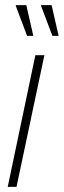

<svg xmlns="http://www.w3.org/2000/svg" viewBox="-20 -724 247 744"><path d="M10 0 117 -510H152L44 0ZM85 -585 42 -699 41 -704H82L108 -590L109 -585ZM183 -585 140 -699 139 -704H180L206 -590L207 -585Z"/></svg>

Font: Saira Condensed Thin
Style: Italic
Weight: 250
Width: 3
Italic angle: -12°
Designer: Hector Gatti with collaboration of the Omnibus-Type team
Foundry: Omnibus-Type
Version: Version 1.101